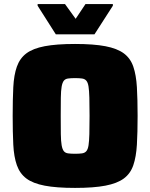

<svg xmlns="http://www.w3.org/2000/svg" viewBox="-20 -911 735 939"><path d="M347 8Q256 8 198.5 -3Q141 -14 109 -38Q77 -62 62.5 -103Q48 -144 45 -203.5Q42 -263 42 -344Q42 -425 45 -484.5Q48 -544 62.5 -585Q77 -626 109 -650Q141 -674 198.5 -685Q256 -696 347 -696Q438 -696 495.5 -685Q553 -674 585.5 -650Q618 -626 632 -585Q646 -544 649.5 -484.5Q653 -425 653 -344Q653 -263 649.5 -203.5Q646 -144 632 -103Q618 -62 585.5 -38Q553 -14 495.5 -3Q438 8 347 8ZM347 -159Q368 -159 381.5 -161Q395 -163 402.5 -172Q410 -181 413 -200.5Q416 -220 417 -255Q418 -290 418 -344Q418 -398 417 -433Q416 -468 413 -487.5Q410 -507 402.5 -516Q395 -525 381.5 -527Q368 -529 347 -529Q326 -529 312.5 -527Q299 -525 292 -516Q285 -507 281.5 -487.5Q278 -468 277.5 -433Q277 -398 277 -344Q277 -290 277.5 -255Q278 -220 281.5 -200.5Q285 -181 292 -172Q299 -163 312.5 -161Q326 -159 347 -159ZM253 -743 164 -883V-891H298L350 -819L398 -891H532V-883L442 -743Z"/></svg>

Font: Saira Thin Black
Style: Regular
Weight: 900
Version: Version 1.101